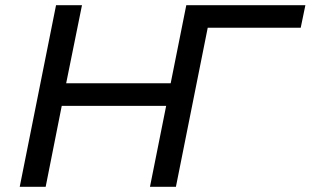

<svg xmlns="http://www.w3.org/2000/svg" viewBox="-20 -720 1197 740"><path d="M698 -700H798L658 0H558L621 -312H218L156 0H56L196 -700H296L235 -399H638ZM558 0 698 -700H1157L1139 -613H777L657 0Z"/></svg>

Font: Montserrat Medium
Style: Italic
Weight: 500
Italic angle: -11.3°
Designer: Julieta Ulanovsky
Foundry: Julieta Ulanovsky
Version: Version 9.000; ttfautohint (v1.8.4.7-5d5b)